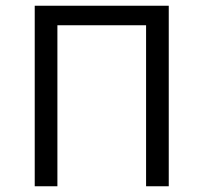

<svg xmlns="http://www.w3.org/2000/svg" viewBox="-20 -649 709 669"><path d="M101 0V-629H568V0H489V-561H180V0Z"/></svg>

Font: Karmilla
Style: Regular
Weight: 400
Designer: Jonathan Pinhorn
Version: Version 1.000